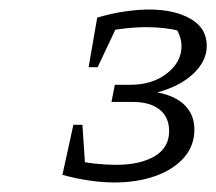

<svg xmlns="http://www.w3.org/2000/svg" viewBox="-20 -754 454 403"><path d="M111 -387 127 -420Q156 -413 180 -410.5Q204 -408 223 -408Q274 -408 304.5 -426Q335 -444 335 -479Q335 -508 315 -524Q295 -540 259 -540H214L221 -576H253Q300 -576 330.5 -600Q361 -624 361 -657Q361 -668 356.5 -680.5Q352 -693 342 -702L358 -689Q342 -693 324 -695Q306 -697 287 -697Q265 -697 239.5 -694Q214 -691 188 -685L184 -717Q214 -726 242.5 -730Q271 -734 293 -734Q346 -734 380 -714.5Q414 -695 414 -658Q414 -626 386 -599.5Q358 -573 310 -560Q348 -553 368 -533Q388 -513 388 -482Q388 -448 366 -423Q344 -398 306 -384.5Q268 -371 220 -371Q196 -371 168 -375Q140 -379 111 -387ZM134 -492H153L160 -387H111ZM166 -613 184 -717H234L185 -613Z"/></svg>

Font: Piazzolla Thin ExtraLight
Style: Italic
Weight: 250
Italic angle: -11.3°
Version: Version 2.005